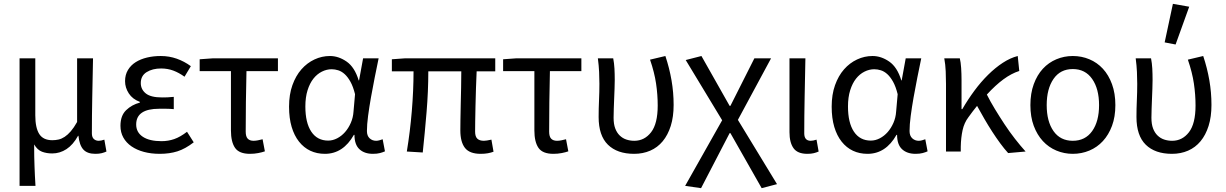

<svg xmlns="http://www.w3.org/2000/svg" viewBox="-20 -790 6391 1001"><path d="M82 179V-486H164V-189Q164 -124 184.5 -91.5Q205 -59 253 -59Q269 -59 285 -62.5Q301 -66 317 -76.5Q333 -87 349 -105.5Q365 -124 382 -154V-486H465Q463 -387 461 -285Q459 -183 459 -95Q459 -75 469 -65.5Q479 -56 495 -56Q507 -56 524 -62L535 0Q524 5 510.5 8.5Q497 12 477 12Q435 12 414.5 -10.5Q394 -33 389 -82H387Q361 -35 326.5 -12.5Q292 10 252 10Q223 10 199 1Q175 -8 158 -37Q158 -1 158.5 26.5Q159 54 160 78Q161 102 162 126Q163 150 165 179Z M813 12Q768 12 730.5 2Q693 -8 665.5 -27Q638 -46 623 -73Q608 -100 608 -134Q608 -187 637.5 -215.5Q667 -244 709 -255V-259Q671 -273 651.5 -303Q632 -333 632 -367Q632 -400 647 -425Q662 -450 687.5 -466Q713 -482 746.5 -490Q780 -498 818 -498Q862 -498 901.5 -484Q941 -470 975 -445L942 -390Q913 -411 883.5 -422Q854 -433 820 -433Q775 -433 744.5 -414Q714 -395 714 -357Q714 -324 740 -303Q766 -282 825 -282Q839 -282 853 -282.5Q867 -283 886 -285V-221Q864 -223 846 -223Q828 -223 810 -223Q690 -223 690 -141Q690 -100 724.5 -77Q759 -54 822 -54Q857 -54 888.5 -65Q920 -76 955 -103L990 -48Q946 -14 905 -1Q864 12 813 12Z M1283 12Q1227 12 1205.5 -19Q1184 -50 1184 -110V-419H1021V-481L1091 -486H1429V-419H1265Q1263 -337 1262 -257.5Q1261 -178 1261 -104Q1261 -78 1271.5 -67Q1282 -56 1302 -56Q1313 -56 1325 -58.5Q1337 -61 1349 -64L1361 -1Q1347 4 1326.5 8Q1306 12 1283 12Z M1674 12Q1632 12 1598 -4Q1564 -20 1539 -51.5Q1514 -83 1500.5 -128.5Q1487 -174 1487 -234Q1487 -297 1504.5 -346Q1522 -395 1551.5 -428.5Q1581 -462 1619.5 -480Q1658 -498 1700 -498Q1745 -498 1787 -469Q1829 -440 1850 -371H1852L1873 -486H1954Q1944 -438 1933.5 -385.5Q1923 -333 1914 -282Q1905 -231 1899 -185.5Q1893 -140 1893 -107Q1893 -82 1907 -69Q1921 -56 1941 -56Q1949 -56 1958 -58.5Q1967 -61 1975 -64L1987 -1Q1976 4 1961 8Q1946 12 1924 12Q1880 12 1854 -12Q1828 -36 1828 -87H1825Q1769 12 1674 12ZM1691 -57Q1715 -57 1738 -69Q1761 -81 1779 -101.5Q1797 -122 1809 -149.5Q1821 -177 1823 -208L1831 -299Q1821 -339 1807 -364Q1793 -389 1777 -403.5Q1761 -418 1743.5 -423.5Q1726 -429 1709 -429Q1683 -429 1658 -416.5Q1633 -404 1614 -380Q1595 -356 1583.5 -319.5Q1572 -283 1572 -235Q1572 -150 1603 -103.5Q1634 -57 1691 -57Z M2486 12Q2428 12 2404 -19Q2380 -50 2380 -110Q2380 -129 2380.5 -164.5Q2381 -200 2382 -243Q2383 -286 2384 -332Q2385 -378 2385 -418H2213Q2213 -315 2204 -206.5Q2195 -98 2184 5L2101 0Q2118 -103 2127 -211Q2136 -319 2136 -418H2023V-481L2093 -486H2562V-418H2465Q2463 -377 2461.5 -329.5Q2460 -282 2459 -237.5Q2458 -193 2457.5 -157.5Q2457 -122 2457 -104Q2457 -78 2468.5 -67Q2480 -56 2503 -56Q2515 -56 2542 -62L2553 1Q2540 6 2523.5 9Q2507 12 2486 12Z M2865 12Q2809 12 2787.5 -19Q2766 -50 2766 -110V-419H2603V-481L2673 -486H3011V-419H2847Q2845 -337 2844 -257.5Q2843 -178 2843 -104Q2843 -78 2853.5 -67Q2864 -56 2884 -56Q2895 -56 2907 -58.5Q2919 -61 2931 -64L2943 -1Q2929 4 2908.5 8Q2888 12 2865 12Z M3286 12Q3198 12 3149.5 -35.5Q3101 -83 3101 -180Q3101 -224 3103 -266.5Q3105 -309 3105 -353Q3105 -382 3103.5 -415Q3102 -448 3097 -486H3177Q3182 -460 3183.5 -432.5Q3185 -405 3185 -373Q3185 -352 3184 -327.5Q3183 -303 3182 -276.5Q3181 -250 3180 -224Q3179 -198 3179 -176Q3179 -143 3187.5 -120.5Q3196 -98 3211 -83.5Q3226 -69 3245.5 -62.5Q3265 -56 3287 -56Q3340 -56 3374.5 -100.5Q3409 -145 3409 -240Q3409 -296 3400.5 -354Q3392 -412 3369 -479L3449 -498Q3470 -435 3481 -371.5Q3492 -308 3492 -243Q3492 -181 3477 -133.5Q3462 -86 3435 -53.5Q3408 -21 3370 -4.5Q3332 12 3286 12Z M3635 191 3552 179 3745 -163 3555 -477 3637 -498 3784 -238H3788L3913 -486H4000L3827 -165L4031 170L3951 191L3788 -96H3784Z M4189 12Q4138 12 4117 -17.5Q4096 -47 4096 -101V-486H4179Q4177 -387 4175 -285Q4173 -183 4173 -95Q4173 -56 4207 -56Q4219 -56 4237 -62L4248 0Q4237 5 4223 8.5Q4209 12 4189 12Z M4503 12Q4461 12 4427 -4Q4393 -20 4368 -51.5Q4343 -83 4329.5 -128.5Q4316 -174 4316 -234Q4316 -297 4333.5 -346Q4351 -395 4380.5 -428.5Q4410 -462 4448.5 -480Q4487 -498 4529 -498Q4574 -498 4616 -469Q4658 -440 4679 -371H4681L4702 -486H4783Q4773 -438 4762.5 -385.5Q4752 -333 4743 -282Q4734 -231 4728 -185.5Q4722 -140 4722 -107Q4722 -82 4736 -69Q4750 -56 4770 -56Q4778 -56 4787 -58.5Q4796 -61 4804 -64L4816 -1Q4805 4 4790 8Q4775 12 4753 12Q4709 12 4683 -12Q4657 -36 4657 -87H4654Q4598 12 4503 12ZM4520 -57Q4544 -57 4567 -69Q4590 -81 4608 -101.5Q4626 -122 4638 -149.5Q4650 -177 4652 -208L4660 -299Q4650 -339 4636 -364Q4622 -389 4606 -403.5Q4590 -418 4572.5 -423.5Q4555 -429 4538 -429Q4512 -429 4487 -416.5Q4462 -404 4443 -380Q4424 -356 4412.5 -319.5Q4401 -283 4401 -235Q4401 -150 4432 -103.5Q4463 -57 4520 -57Z M5236 8Q5216 -14 5195 -42.5Q5174 -71 5153 -103.5Q5132 -136 5112 -170.5Q5092 -205 5074 -238Q5063 -224 5051.5 -209.5Q5040 -195 5029 -179Q5007 -150 4998.5 -111.5Q4990 -73 4989 -25V0H4912V-353Q4912 -382 4910.5 -418Q4909 -454 4903 -486H4984Q4989 -466 4991 -435.5Q4993 -405 4993 -373V-221H4997Q5026 -271 5060 -317Q5094 -363 5131.5 -400Q5169 -437 5208 -462.5Q5247 -488 5286 -498L5294 -420Q5253 -407 5211.5 -376.5Q5170 -346 5125 -297Q5143 -261 5167 -221.5Q5191 -182 5217 -142.5Q5243 -103 5271.5 -66.5Q5300 -30 5327 0Z M5573 12Q5528 12 5487.5 -5Q5447 -22 5417 -54.5Q5387 -87 5369.5 -134Q5352 -181 5352 -242Q5352 -303 5369.5 -351Q5387 -399 5417 -431.5Q5447 -464 5487.5 -481Q5528 -498 5573 -498Q5619 -498 5659.5 -481Q5700 -464 5730 -431.5Q5760 -399 5777.5 -351Q5795 -303 5795 -242Q5795 -181 5777.5 -134Q5760 -87 5730 -54.5Q5700 -22 5659.5 -5Q5619 12 5573 12ZM5573 -56Q5638 -56 5674 -106.5Q5710 -157 5710 -242Q5710 -327 5674 -378.5Q5638 -430 5573 -430Q5508 -430 5472.5 -378.5Q5437 -327 5437 -242Q5437 -157 5472.5 -106.5Q5508 -56 5573 -56Z M6090 12Q6002 12 5953.5 -35.5Q5905 -83 5905 -180Q5905 -224 5907 -266.5Q5909 -309 5909 -353Q5909 -382 5907.5 -415Q5906 -448 5901 -486H5981Q5986 -460 5987.5 -432.5Q5989 -405 5989 -373Q5989 -352 5988 -327.5Q5987 -303 5986 -276.5Q5985 -250 5984 -224Q5983 -198 5983 -176Q5983 -143 5991.5 -120.5Q6000 -98 6015 -83.5Q6030 -69 6049.5 -62.5Q6069 -56 6091 -56Q6144 -56 6178.5 -100.5Q6213 -145 6213 -240Q6213 -296 6204.5 -354Q6196 -412 6173 -479L6253 -498Q6274 -435 6285 -371.5Q6296 -308 6296 -243Q6296 -181 6281 -133.5Q6266 -86 6239 -53.5Q6212 -21 6174 -4.5Q6136 12 6090 12ZM6052 -569 6095 -770 6180 -755 6109 -558Z"/></svg>

Font: Source Sans Pro
Style: Regular
Weight: 400
Designer: Paul D. Hunt
Foundry: Adobe Systems Incorporated
Version: Version 2.021;PS 2.000;hotconv 1.0.86;makeotf.lib2.5.63406